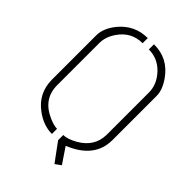

<svg xmlns="http://www.w3.org/2000/svg" viewBox="-233 -783 982 982"><g transform="rotate(45 258.0 -291.5)"><path d="M39.1 -190.4V-511.7Q39.1 -563.5 82 -616.2Q142.6 -688.5 235.4 -688.5V-651.4Q153.3 -651.4 106.4 -581.1Q78.1 -539.1 78.1 -496.1V-190.4Q78.1 -91.8 174.8 -48.8Q211.9 -32.2 235.4 -32.2V4.9Q173.8 4.9 116.2 -38.1Q40 -94.7 39.1 -190.4ZM280.3 4.9V-32.2Q309.6 -32.2 353.5 -56.6Q435.5 -103.5 436.5 -190.4V-496.1Q436.5 -554.7 390.6 -603.5Q344.7 -651.4 280.3 -651.4V-688.5Q382.8 -689.5 442.4 -603.5Q476.6 -554.7 476.6 -511.7V-190.4Q475.6 -61.5 328.1 -2L384.8 82L353.5 104.5Z"/></g></svg>

Font: Post No Bills Colombo Light
Style: Regular
Weight: 300
Designer: Kosala Senevirathne, Siva Puranthara, Lasantha Premarathna, Tharique Azeez
Foundry: Mooniak
Version: Version 1.220 ; ttfautohint (v1.6)